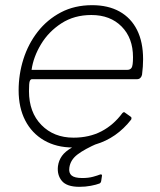

<svg xmlns="http://www.w3.org/2000/svg" viewBox="-20 -560 617 742"><path d="M262 10Q198 10 150.5 -17.5Q103 -45 77.5 -94.5Q52 -144 52 -211Q52 -273 70.5 -331.5Q89 -390 125.5 -437Q162 -484 215 -512Q268 -540 336 -540Q398 -540 442 -515.5Q486 -491 509.5 -444.5Q533 -398 533 -331Q533 -317 532 -302.5Q531 -288 529 -272Q528 -265 523 -259.5Q518 -254 510 -254H104Q98 -254 95 -246.5Q92 -239 92 -208Q92 -126 140 -77Q188 -28 264 -28Q325 -28 372 -52.5Q419 -77 453 -123Q457 -127 459.5 -126.5Q462 -126 464 -124L485 -109Q490 -106 487 -98Q459 -62 424.5 -38Q390 -14 349.5 -2Q309 10 262 10ZM472 -290Q483 -290 488.5 -298Q494 -306 494 -339Q494 -413 450 -457.5Q406 -502 333 -502Q267 -502 217.5 -470Q168 -438 138.5 -389Q109 -340 102 -290ZM204 82Q207 60 219.5 42.5Q232 25 258.5 10Q285 -5 328 -17L360 -7Q307 16 279.5 37Q252 58 248 88Q245 108 256.5 118Q268 128 298 128Q322 128 340 123Q358 118 365 115Q370 113 372.5 114.5Q375 116 374 120L371 140Q370 144 368.5 146Q367 148 365 149Q352 154 331 158Q310 162 287 162Q238 162 219 139Q200 116 204 82Z"/></svg>

Font: Libre Franklin Thin
Style: Italic
Weight: 100
Italic angle: -8°
Designer: Pablo Impallari, Rodrigo Fuenzalida, Nhung Nguyen
Foundry: Impallari Type
Version: Version 3.000